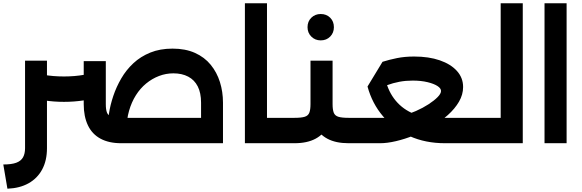

<svg xmlns="http://www.w3.org/2000/svg" viewBox="-20 -869 3534 1165"><path d="M368 -251Q306 -251 247.5 -260Q189 -269 133 -285V-445Q183 -426 242.5 -415.5Q302 -405 368 -405Q434 -405 492.5 -415.5Q551 -426 602 -446V-285Q547 -269 488.5 -260Q430 -251 368 -251ZM715 0Q641 0 590 -27.5Q539 -55 513.5 -108.5Q488 -162 488 -237V-498H622V-237Q622 -204 629 -186Q636 -168 656.5 -161Q677 -154 715 -154H1333V0ZM1200 0V-246Q1200 -305 1180 -344.5Q1160 -384 1122 -404Q1084 -424 1032 -424Q987 -424 945 -408Q903 -392 867 -362.5Q831 -333 804.5 -291Q778 -249 763 -196.5Q748 -144 748 -83H633Q633 -126 641 -179Q649 -232 667.5 -287Q686 -342 716 -393.5Q746 -445 789.5 -485.5Q833 -526 892 -550Q951 -574 1027 -574Q1105 -574 1163 -548Q1221 -522 1258.5 -476Q1296 -430 1314.5 -371Q1333 -312 1333 -246V0ZM0 129Q50 129 78.5 118.5Q107 108 119.5 86Q132 64 132 30V-501H265V30Q265 105 236 159Q207 213 153.5 243Q100 273 25 276Z M1596 0V-154H1714V0ZM1466 0V-849H1600V0ZM1714 0V-154Q1724 -154 1729 -133Q1734 -112 1734 -78Q1734 -43 1729 -21.5Q1724 0 1714 0Z M1714 0V-154H1767Q1808 -154 1829 -160.5Q1850 -167 1857 -185.5Q1864 -204 1864 -237V-501H1998V-237Q1998 -160 1972 -107.5Q1946 -55 1895 -27.5Q1844 0 1767 0ZM2095 0Q2018 0 1967 -27Q1916 -54 1890 -107Q1864 -160 1864 -237H1998Q1998 -204 2005 -185.5Q2012 -167 2033 -160.5Q2054 -154 2095 -154H2133V0ZM2133 0V-154Q2143 -154 2148 -133Q2153 -112 2153 -78Q2153 -43 2148 -21.5Q2143 0 2133 0ZM1714 0Q1704 0 1699 -21.5Q1694 -43 1694 -78Q1694 -113 1699 -133.5Q1704 -154 1714 -154ZM1926 -624Q1892 -624 1869 -647Q1846 -670 1846 -704Q1846 -739 1869 -761.5Q1892 -784 1926 -784Q1961 -784 1983.5 -761.5Q2006 -739 2006 -704Q2006 -670 1983.5 -647Q1961 -624 1926 -624Z M2133 0V-154H2339Q2376 -154 2419 -165.5Q2462 -177 2504 -195.5Q2546 -214 2580.5 -236.5Q2615 -259 2635.5 -280Q2656 -301 2656 -317Q2656 -333 2634.5 -347Q2613 -361 2574 -370.5Q2535 -380 2484 -380Q2442 -380 2404 -373Q2366 -366 2325 -351L2289 -309L2210 -344L2301 -494Q2342 -507 2389 -516.5Q2436 -526 2493 -526Q2582 -526 2648.5 -503Q2715 -480 2752.5 -438.5Q2790 -397 2790 -341Q2790 -295 2765 -252Q2740 -209 2697.5 -171Q2655 -133 2602 -101.5Q2549 -70 2492.5 -47.5Q2436 -25 2382.5 -12.5Q2329 0 2286 0ZM2680 0Q2561 0 2465.5 -43Q2370 -86 2304 -163.5Q2238 -241 2210 -344L2316 -403Q2329 -328 2370.5 -271.5Q2412 -215 2477 -184.5Q2542 -154 2621 -154H2881V0ZM2881 0V-154Q2891 -154 2896 -133Q2901 -112 2901 -78Q2901 -43 2896 -21.5Q2891 0 2881 0ZM2133 0Q2123 0 2118 -21.5Q2113 -43 2113 -78Q2113 -113 2118 -133.5Q2123 -154 2133 -154Z M2881 0V-154H3018V-849H3152V0ZM2881 0Q2871 0 2866 -21Q2861 -42 2861 -78Q2861 -113 2866 -133.5Q2871 -154 2881 -154Z M3284 0V-849H3418V0Z"/></svg>

Font: Alexandria SemiBold
Style: Regular
Weight: 600
Designer: Mohamed Gaber
Foundry: Kief Type Foundry
Version: Version 5.100